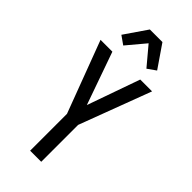

<svg xmlns="http://www.w3.org/2000/svg" viewBox="-300 -1039 1101 1101"><g transform="rotate(45 250.0 -488.5)"><path d="M205 0V-299L41 -735H137L250 -415L363 -735H459L295 -299V0ZM156 -804 105 -840 199 -977H301L395 -840L344 -804L250 -916Z"/></g></svg>

Font: Iosevka Custom Medium
Style: Regular
Weight: 500
Monospace: yes
Designer: Belleve Invis
Foundry: Belleve Invis
Version: Version 32.5.0; ttfautohint (v1.8.4)